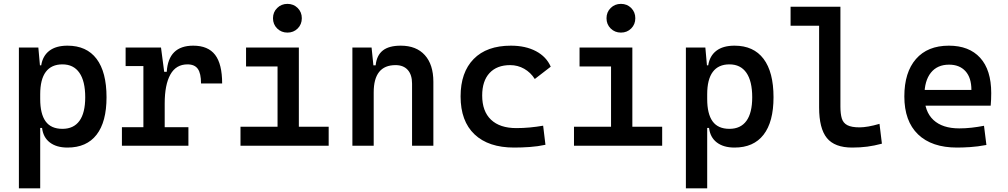

<svg xmlns="http://www.w3.org/2000/svg" viewBox="-20 -768 5313 1012"><path d="M79.6 224.6V-517.6H182.1L191.9 -408.2V224.6ZM335.9 9.8Q277.8 9.8 242.7 -17.1Q207.5 -43.9 201.7 -93.8H156.7L191.9 -246.1Q191.9 -167.5 220.5 -128.2Q249 -88.9 309.1 -88.9Q368.2 -88.9 398.7 -130.9Q429.2 -172.9 429.2 -255.4Q429.2 -340.3 398.4 -384.5Q367.7 -428.7 309.1 -428.7Q251 -428.7 221.4 -389.2Q191.9 -349.6 191.9 -271L158.2 -423.8H197.3Q205.1 -473.6 240.2 -500.5Q275.4 -527.3 335.9 -527.3Q436.5 -527.3 489 -457.8Q541.5 -388.2 541.5 -255.4Q541.5 -125.5 489 -57.9Q436.5 9.8 335.9 9.8Z M848.1 -222.7 817.9 -389.6H858.9Q867.7 -527.3 998.5 -527.3Q1076.7 -527.3 1113.8 -479Q1150.9 -430.7 1150.9 -328.1H1039.6Q1039.6 -381.3 1022.7 -405Q1005.9 -428.7 968.3 -428.7Q907.7 -428.7 877.9 -375Q848.1 -321.3 848.1 -222.7ZM622.6 0V-97.7H973.1V0ZM735.8 0V-517.6H828.6L848.1 -369.1V0ZM642.1 -419.9V-517.6H821.8L831.5 -419.9Z M1442.9 0V-488.3H1555.2V0ZM1247.6 0V-100.1H1452.6V0ZM1545.4 0V-100.1H1712.4V0ZM1276.9 -417.5V-517.6H1555.2V-417.5ZM1495.1 -596.2Q1462.9 -596.2 1440.9 -617.9Q1418.9 -639.6 1418.9 -671.9Q1418.9 -704.1 1440.9 -725.8Q1462.9 -747.6 1495.1 -747.6Q1527.3 -747.6 1549.1 -725.8Q1570.8 -704.1 1570.8 -671.9Q1570.8 -639.6 1549.1 -617.9Q1527.3 -596.2 1495.1 -596.2Z M2151.9 0V-327.1Q2151.9 -374 2129.2 -399.4Q2106.4 -424.8 2064.9 -424.8Q1949.7 -424.8 1949.7 -281.2L1919.4 -423.8H1960Q1965.3 -476.1 1997.6 -501.7Q2029.8 -527.3 2092.3 -527.3Q2174.3 -527.3 2219.2 -477.5Q2264.2 -427.7 2264.2 -336.9V0ZM1837.4 0V-517.6H1938.5L1949.7 -408.2V0Z M2689.9 9.8Q2554.7 9.8 2481.2 -59.8Q2407.7 -129.4 2407.7 -259.8Q2407.7 -386.7 2476.6 -457Q2545.4 -527.3 2672.9 -527.3Q2750 -527.3 2804.9 -498.3Q2859.9 -469.2 2882.8 -416.5L2798.8 -351.6Q2776.9 -386.2 2742.9 -405.5Q2709 -424.8 2668.9 -424.8Q2599.1 -424.8 2560.3 -383.1Q2521.5 -341.3 2521.5 -264.6Q2521.5 -181.2 2568.1 -137Q2614.7 -92.8 2701.7 -92.8Q2737.3 -92.8 2773.2 -96.2Q2809.1 -99.6 2842.8 -105.5L2855 -4.9Q2814.9 3.9 2772.5 6.8Q2730 9.8 2689.9 9.8Z M3200.7 0V-488.3H3313V0ZM3005.4 0V-100.1H3210.4V0ZM3303.2 0V-100.1H3470.2V0ZM3034.7 -417.5V-517.6H3313V-417.5ZM3252.9 -596.2Q3220.7 -596.2 3198.7 -617.9Q3176.8 -639.6 3176.8 -671.9Q3176.8 -704.1 3198.7 -725.8Q3220.7 -747.6 3252.9 -747.6Q3285.2 -747.6 3306.9 -725.8Q3328.6 -704.1 3328.6 -671.9Q3328.6 -639.6 3306.9 -617.9Q3285.2 -596.2 3252.9 -596.2Z M3595.2 224.6V-517.6H3697.8L3707.5 -408.2V224.6ZM3851.6 9.8Q3793.5 9.8 3758.3 -17.1Q3723.1 -43.9 3717.3 -93.8H3672.4L3707.5 -246.1Q3707.5 -167.5 3736.1 -128.2Q3764.6 -88.9 3824.7 -88.9Q3883.8 -88.9 3914.3 -130.9Q3944.8 -172.9 3944.8 -255.4Q3944.8 -340.3 3914.1 -384.5Q3883.3 -428.7 3824.7 -428.7Q3766.6 -428.7 3737.1 -389.2Q3707.5 -349.6 3707.5 -271L3673.8 -423.8H3712.9Q3720.7 -473.6 3755.9 -500.5Q3791 -527.3 3851.6 -527.3Q3952.1 -527.3 4004.6 -457.8Q4057.1 -388.2 4057.1 -255.4Q4057.1 -125.5 4004.6 -57.9Q3952.1 9.8 3851.6 9.8Z M4471.7 9.8Q4379.4 9.8 4338.4 -40.5Q4297.4 -90.8 4297.4 -201.7V-732.4H4409.7V-206.5Q4409.7 -168 4417 -143.8Q4424.3 -119.6 4446.3 -108.2Q4468.3 -96.7 4510.7 -96.7Q4551.8 -96.7 4615.7 -115.2L4628.4 -10.7Q4588.4 0 4551.3 4.9Q4514.2 9.8 4471.7 9.8ZM4147 -632.3V-732.4H4306.2V-632.3Z M5024.4 9.8Q4891.1 9.8 4818.8 -59.8Q4746.6 -129.4 4746.6 -259.8Q4746.6 -386.7 4807.9 -457Q4869.1 -527.3 4981.4 -527.3Q5087.9 -527.3 5146.2 -463.4Q5204.6 -399.4 5204.6 -277.3Q5204.6 -242.2 5201.7 -210.9H4833.5V-293.9H5100.1Q5100.1 -358.4 5068.8 -392.8Q5037.6 -427.2 4982.4 -427.2Q4920.4 -427.2 4886.5 -384.8Q4852.5 -342.3 4852.5 -264.6Q4852.5 -179.7 4900.1 -135.5Q4947.8 -91.3 5036.1 -91.3Q5068.8 -91.3 5101.1 -95Q5133.3 -98.6 5166.5 -105L5179.2 -3.9Q5132.3 4.9 5093.3 7.3Q5054.2 9.8 5024.4 9.8Z"/></svg>

Font: Cascadia Code Medium
Style: Regular
Weight: 500
Monospace: yes
Designer: Aaron Bell
Foundry: Saja Typeworks
Version: Version 2407.024